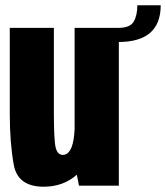

<svg xmlns="http://www.w3.org/2000/svg" viewBox="-20 -703 630 727"><path d="M279 0 271 -41.5Q219.5 4 145.5 4Q47 4 32 -79.5Q17 -163 17 -272V-597.5H184V-276Q184 -170.5 191 -143.5Q198 -116.5 218 -116.5Q239 -116.5 251 -145.5Q260.5 -170 262.5 -214V-597.5H430V0ZM428.5 -597.5Q472.5 -597.5 486.2 -621Q500 -644.5 500 -683H588.5Q588.5 -544 428.5 -544Z"/></svg>

Font: Anybody Condensed ExtraBold
Style: Regular
Weight: 800
Width: 3
Designer: Tyler Finck
Foundry: Etcetera Type Company
Version: Version 1.010; ttfautohint (v1.8.3) -l 8 -r 50 -G 200 -x 14 